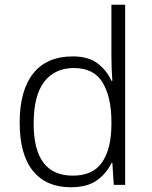

<svg xmlns="http://www.w3.org/2000/svg" viewBox="-20 -780 640 810"><path d="M278 10Q175 10 119 -59Q63 -128 63 -263Q63 -398 120 -470Q177 -542 287 -542Q354 -542 393 -511.5Q432 -481 450 -439H454Q450 -490 450 -545V-760H508V0H460L454 -93H451Q429 -48 388.5 -19Q348 10 278 10ZM287 -39Q373 -39 411.5 -96.5Q450 -154 450 -255V-267Q450 -370 413 -431.5Q376 -493 292 -493Q211 -493 166.5 -435Q122 -377 122 -258Q122 -39 287 -39Z"/></svg>

Font: Noto Sans Mono Light
Style: Regular
Weight: 300
Designer: Monotype Design Team
Foundry: Monotype Imaging Inc.
Version: Version 2.014; ttfautohint (v1.8.4.7-5d5b)